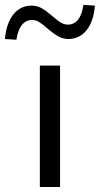

<svg xmlns="http://www.w3.org/2000/svg" viewBox="-84 -749 400 769"><path d="M75.6 0V-486.3H156.6V0ZM-18.3 -589.8 -64.3 -592.8Q-58.8 -655.9 -30.5 -691.2Q-2.2 -726.5 42.9 -726.5Q64.9 -726.5 83.4 -715.9Q101.9 -705.3 125.9 -684.2Q147.9 -665 161.1 -657.7Q174.4 -650.4 187.4 -650.4Q213.4 -650.4 228.9 -670.5Q244.5 -690.7 250 -729.4L296.1 -726.5Q291 -663.3 262.7 -628Q234.4 -592.8 189.8 -592.8Q169.3 -592.8 150.8 -602.6Q132.3 -612.5 105.9 -635.1Q84.8 -653.7 71.8 -661.3Q58.8 -668.8 44.8 -668.8Q19.3 -668.8 3.5 -648.9Q-12.3 -629 -18.3 -589.8Z"/></svg>

Font: Nunito Sans 12pt ExtraLight
Style: Regular
Weight: 200
Version: Version 3.101;gftools[0.9.27]